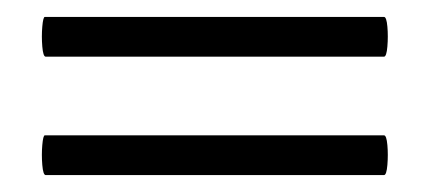

<svg xmlns="http://www.w3.org/2000/svg" viewBox="-20 -303 508 227"><path d="M34 -236Q31 -236 30 -248Q29 -260 30 -271.5Q31 -283 33 -283H434Q437 -283 438 -271.5Q439 -260 438 -248Q437 -236 434 -236ZM34 -96Q31 -96 30 -108Q29 -120 30 -131.5Q31 -143 33 -143H434Q437 -143 438 -131.5Q439 -120 438 -108Q437 -96 434 -96Z"/></svg>

Font: Cormorant Infant Light
Style: Bold Italic
Weight: 700
Italic angle: -10°
Version: Version 4.001